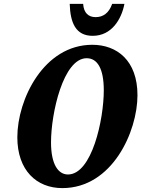

<svg xmlns="http://www.w3.org/2000/svg" viewBox="-20 -955 726 986"><path d="M456 -771C554 -771 604 -857 619 -935H556C539 -887 509 -867 471 -867C434 -867 410 -889 407 -935H338C341 -839 368 -771 456 -771ZM300 11C557 11 686 -280 686 -466C686 -645 580 -725 454 -725C205 -725 69 -445 69 -250C69 -80 168 11 300 11ZM329 -59C280 -59 242 -109 242 -224C242 -374 305 -656 425 -656C479 -656 513 -605 513 -491C513 -341 452 -59 329 -59Z"/></svg>

Font: Noto Serif ExtraCondensed Black
Style: Italic
Weight: 900
Width: 2
Italic angle: -12°
Designer: Monotype Design Team
Foundry: Monotype Imaging Inc.
Version: Version 2.014